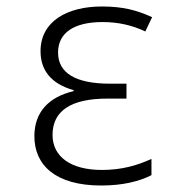

<svg xmlns="http://www.w3.org/2000/svg" viewBox="-20 -562 570 592"><path d="M292 10C359 10 410 -3 447 -22V-72C403 -52 356 -38 294 -38C198 -38 142 -79 142 -146C142 -221 200 -258 311 -258H370V-304H319C213 -304 159 -337 159 -400C159 -460 207 -494 296 -494C345 -494 388 -484 428 -465L449 -509C401 -531 358 -542 294 -542C188 -542 105 -497 105 -404C105 -347 136 -304 207 -284V-281C130 -263 86 -216 86 -142C86 -53 151 10 292 10Z"/></svg>

Font: Noto Sans Mono Condensed Light
Style: Regular
Weight: 300
Width: 3
Designer: Monotype Design Team
Foundry: Monotype Imaging Inc.
Version: Version 2.014